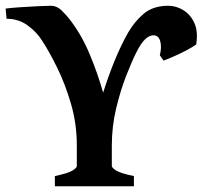

<svg xmlns="http://www.w3.org/2000/svg" viewBox="-23 -650 708 670"><path d="M661.6 -494.6Q648.4 -485.4 627.7 -474.4Q606.9 -463.4 585.2 -453.9Q563.5 -444.3 547.9 -438.5L534.7 -457Q542 -485.8 536.1 -506.3Q530.3 -526.9 512.2 -526.9Q498.5 -526.9 483.9 -513.4Q469.2 -500 452.6 -466.8Q437.5 -437 417.5 -386Q397.5 -335 382.3 -271.7Q367.2 -208.5 367.2 -142.1V-70.8Q367.2 -64.5 382.8 -54.7Q398.4 -44.9 444.3 -35.6V0H168.5V-35.6Q212.9 -44.9 229 -54.4Q245.1 -64 245.1 -70.8V-142.1Q245.1 -217.3 224.9 -287.1Q204.6 -356.9 176.3 -414.3Q147.9 -471.7 123.5 -508.8Q104 -539.6 72.5 -562Q41 -584.5 0 -584.5L-3.4 -620.1Q15.6 -622.6 47.9 -624.8Q80.1 -627 110.6 -628.4Q141.1 -629.9 154.8 -629.9Q174.8 -629.9 191.2 -614.3Q207.5 -598.6 219.7 -583Q261.2 -529.3 289.3 -462.4Q317.4 -395.5 336.9 -326.7Q356.4 -388.2 377.9 -440.4Q399.4 -492.7 424.3 -536.6Q445.8 -574.2 478.5 -602.1Q511.2 -629.9 564.5 -629.9Q591.3 -629.9 616.5 -614.7Q641.6 -599.6 655.3 -569.6Q668.9 -539.6 661.6 -494.6Z"/></svg>

Font: Gentium Plus
Style: Bold
Weight: 700
Designer: Victor Gaultney, Annie Olsen, Iska Routamaa, Becca Hirsbrunner
Foundry: SIL International
Version: Version 6.101